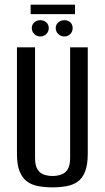

<svg xmlns="http://www.w3.org/2000/svg" viewBox="-20 -795 452 827"><path d="M206 12Q174 12 146 7Q118 2 97.5 -12.5Q77 -27 65 -55.5Q53 -84 53 -132V-591H131V-114Q131 -82 141.5 -65.5Q152 -49 169 -43Q186 -37 206 -37Q226 -37 243.5 -43Q261 -49 271.5 -65.5Q282 -82 282 -114V-591H358V-132Q358 -85 346.5 -56Q335 -27 314.5 -12.5Q294 2 266 7Q238 12 206 12ZM154 -638Q138 -638 127.5 -648.5Q117 -659 117 -674Q117 -689 127.5 -698.5Q138 -708 154 -708Q169 -708 179.5 -698.5Q190 -689 190 -674Q190 -659 179.5 -648.5Q169 -638 154 -638ZM257 -638Q242 -638 231 -648.5Q220 -659 220 -674Q220 -689 231 -698.5Q242 -708 257 -708Q273 -708 283 -698.5Q293 -689 293 -674Q293 -659 283 -648.5Q273 -638 257 -638ZM112 -734V-775H303V-734Z"/></svg>

Font: Alumni Sans Thin Medium
Style: Regular
Weight: 500
Version: Version 1.018